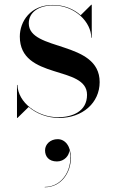

<svg xmlns="http://www.w3.org/2000/svg" viewBox="-20 -490 484 814"><path d="M54 10 101.5 -36.5C134.5 -8 181 10 231.5 10C328.5 10 402.5 -53 402.5 -142C402.5 -320 102 -271 102 -391C102 -440 147 -467 205 -467C299 -467 367 -395 367 -330H369V-470H367L322 -425.5C293 -451.5 252.5 -469 204 -469C109 -469 64 -399 64 -335C64 -149 349 -215 349 -88C349 -17 286 7 226 7C139 7 56 -55 54 -130H52V10ZM171 147.5C171 173.5 187 194.5 221.5 194.5C253 194.5 275 168.5 274 145.5C292.5 217 250 302.5 169.5 302.5V304C241.5 304 280.5 239.5 280.5 179.5C280.5 129 256 100 224.5 100C194 100 171 121 171 147.5Z"/></svg>

Font: Bodoni* 96pt
Style: Regular
Weight: 400
Version: Version 2.3